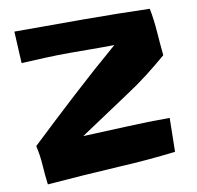

<svg xmlns="http://www.w3.org/2000/svg" viewBox="-81 -800 926 901"><g transform="rotate(-10 382.0 -349.5)"><path d="M713.9 -485.4Q666 -444.3 616.7 -406.2Q567.4 -368.2 514.6 -334L278.3 -176.8Q381.8 -180.7 484.9 -185.5Q587.9 -190.4 692.4 -190.4L689.5 -29.3Q551.8 -12.7 414.1 -5.9Q328.1 -1 243.7 4.9Q159.2 10.7 75.2 17.6Q69.3 -29.3 66.4 -75.7Q63.5 -122.1 52.7 -168.9Q162.1 -272.5 271.5 -373Q380.9 -473.6 496.1 -572.3Q442.4 -571.3 390.1 -571.8Q337.9 -572.3 285.2 -572.3Q226.6 -572.3 168.9 -569.8Q111.3 -567.4 52.7 -564.5L44.9 -715.8H382.8Q460 -715.8 536.1 -714.4Q612.3 -712.9 689.5 -710.9Q700.2 -654.3 704.1 -598.1Q708 -542 713.9 -485.4Z"/></g></svg>

Font: Slackey
Style: Regular
Weight: 400
Designer: Squid
Foundry: Font Diner, Inc DBA Sideshow
Version: Version 1.001